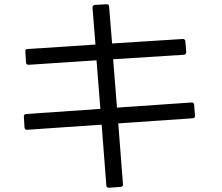

<svg xmlns="http://www.w3.org/2000/svg" viewBox="-20 -827 1040 901"><path d="M102 -534C103 -526 107 -523 115 -523L433 -544L451 -316L103 -292C95 -291 91 -287 92 -279L95 -229C96 -221 100 -217 108 -218L457 -242L479 43C479 51 484 54 491 54L546 50C554 49 558 45 557 37L535 -248L884 -272C892 -272 896 -277 895 -285L891 -335C891 -343 886 -347 878 -346L529 -322L511 -549L843 -570C850 -571 854 -575 854 -583L850 -633C849 -641 845 -644 837 -644L506 -623L492 -796C492 -804 487 -808 479 -807L425 -804C418 -803 414 -799 414 -791L428 -618L110 -597C102 -597 98 -593 99 -585Z"/></svg>

Font: LINE Seed JP App_OTF Regular
Style: Regular
Weight: 400
Designer: LY Corporation & Fontrix & Fontworks
Version: Version 1.002